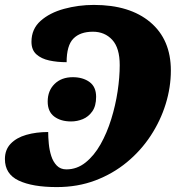

<svg xmlns="http://www.w3.org/2000/svg" viewBox="-21 -751 739 781"><path d="M210 10Q111 10 55 -16.5Q-1 -43 -1 -104Q-1 -142 22.5 -166.5Q46 -191 86 -202.5Q126 -214 175 -214Q175 -193 177.5 -166.5Q180 -140 187.5 -116.5Q195 -93 210 -77.5Q225 -62 249 -62Q292 -62 327 -90Q362 -118 388 -164Q414 -210 431.5 -266.5Q449 -323 457.5 -380Q466 -437 466 -486Q466 -556 435.5 -589Q405 -622 357 -622Q305 -622 277.5 -594Q250 -566 250 -498Q212 -498 179.5 -505Q147 -512 127 -530Q107 -548 107 -581Q107 -633 144 -666Q181 -699 239.5 -715Q298 -731 361 -731Q507 -731 590.5 -660.5Q674 -590 674 -464Q674 -396 653 -328Q632 -260 592 -199Q552 -138 495 -91Q438 -44 366.5 -17Q295 10 210 10ZM268 -257Q226 -257 199.5 -277Q173 -297 173 -338Q173 -382 201 -409.5Q229 -437 275 -437Q316 -437 343 -417.5Q370 -398 370 -357Q370 -320 354.5 -298Q339 -276 316 -266.5Q293 -257 268 -257Z"/></svg>

Font: Noto Serif Black
Style: Italic
Weight: 900
Italic angle: -12°
Designer: Monotype Design Team
Foundry: Monotype Imaging Inc.
Version: Version 2.013